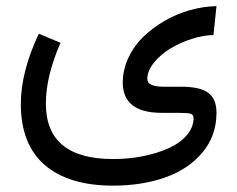

<svg xmlns="http://www.w3.org/2000/svg" viewBox="-20 -365 768 621"><path d="M175.8 -226.6Q128.4 -118.7 128.4 -29.8Q128.4 149.4 346.2 149.4Q395 149.4 441.2 140.4Q487.3 131.3 524.2 115Q561 98.6 583.5 73Q606 47.4 606 16.6Q606 5.4 596.2 2.7Q586.4 0 556.2 0H502Q377 -0.5 377 -98.6Q377.4 -139.2 394.8 -177.2Q412.1 -215.3 442.1 -244.6Q472.2 -273.9 510.7 -296.6Q549.3 -319.3 593 -331.8Q636.7 -344.2 680.2 -345.2L670.4 -251.5Q638.7 -251.5 601.1 -239.5Q563.5 -227.5 531.5 -208.3Q499.5 -189 478 -162.4Q456.5 -135.7 456.5 -109.4Q456.5 -84.5 510.3 -84.5H566.4Q627.4 -84.5 653.8 -64.7Q680.2 -44.9 680.2 -0.5Q680.2 73.7 635 127.9Q589.8 182.1 514.9 208.7Q439.9 235.4 345.7 235.4Q202.1 235.4 124.8 168.7Q47.4 102.1 47.4 -28.8Q47.4 -132.8 105.5 -255.9Z"/></svg>

Font: Samim WOL
Style: WOL
Weight: 400
Foundry: DejaVu fonts team - Redesigned by Saber Rastikerdar
Version: Version 4.0.0